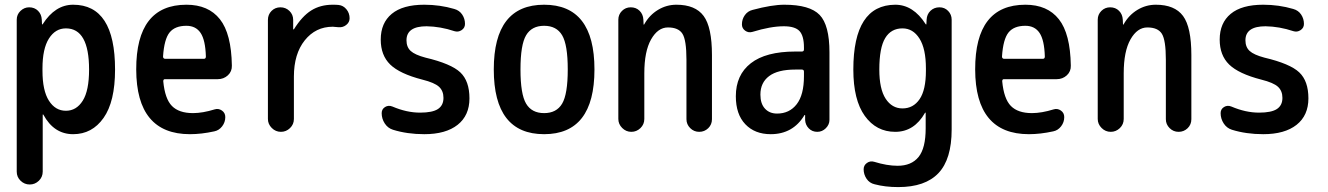

<svg xmlns="http://www.w3.org/2000/svg" viewBox="-20 -550 5540 801"><path d="M157.2 -264.6V-254.9Q157.2 -171.9 184.1 -129.9Q210.9 -87.9 254.9 -87.9Q298.8 -87.9 325.2 -129.9Q351.6 -171.9 351.6 -259.8Q351.6 -431.6 254.9 -431.6Q210.9 -431.6 184.1 -389.2Q157.2 -346.7 157.2 -264.6ZM49.8 166V-467.8Q49.8 -489.3 65.4 -504.4Q81.1 -519.5 101.6 -519.5Q124 -519.5 138.7 -504.9Q153.3 -490.2 154.3 -467.8L155.3 -448.2H156.2Q158.2 -448.2 158.2 -449.2Q210 -530.3 285.2 -530.3Q460 -530.3 460 -259.8Q460 -126 412.1 -58.1Q364.3 9.8 285.2 9.8Q205.1 9.8 161.1 -71.3Q161.1 -72.3 159.2 -72.3H158.2V166Q158.2 188.5 142.1 204.1Q126 219.7 104 219.7Q82 219.7 65.9 204.1Q49.8 188.5 49.8 166Z M757.8 -442.4Q710 -442.4 687.5 -414.6Q665 -386.7 660.2 -314.5Q660.2 -305.7 668 -304.7H831.1Q838.9 -304.7 838.9 -314.5Q836.9 -382.8 816.9 -412.6Q796.9 -442.4 757.8 -442.4ZM772.5 9.8Q548.8 9.8 548.3 -260.3Q547.9 -530.3 757.8 -530.3Q849.6 -530.3 897.5 -469.7Q945.3 -409.2 947.3 -276.4Q948.2 -252 930.7 -235.8Q913.1 -219.7 888.7 -219.7H668Q661.1 -219.7 661.1 -210.9Q668 -137.7 697.3 -107.9Q726.6 -78.1 785.2 -78.1Q825.2 -78.1 876 -93.8Q891.6 -98.6 905.8 -88.9Q919.9 -79.1 919.9 -61.5Q919.9 -40 906.7 -22.9Q893.6 -5.9 874 -2Q820.3 9.8 772.5 9.8Z M1097.7 -53.7V-466.8Q1097.7 -489.3 1112.8 -504.4Q1127.9 -519.5 1149.9 -519.5Q1171.9 -519.5 1187.5 -504.4Q1203.1 -489.3 1203.1 -466.8V-427.7H1204.1H1206.1Q1240.2 -482.4 1278.3 -506.3Q1316.4 -530.3 1368.2 -530.3Q1384.8 -530.3 1392.6 -529.3Q1412.1 -527.3 1425.3 -511.2Q1438.5 -495.1 1438.5 -473.6Q1438.5 -457 1424.3 -445.8Q1410.2 -434.6 1391.6 -436.5Q1383.8 -437.5 1368.2 -438.5Q1296.9 -438.5 1251.5 -381.8Q1206.1 -325.2 1206.1 -230.5V-53.7Q1206.1 -31.2 1189.9 -15.6Q1173.8 0 1151.9 0Q1129.9 0 1113.8 -16.1Q1097.7 -32.2 1097.7 -53.7Z M1742.2 -217.8Q1647.5 -242.2 1607.9 -280.8Q1568.4 -319.3 1568.4 -384.8Q1568.4 -454.1 1614.3 -492.2Q1660.2 -530.3 1750 -530.3Q1815.4 -530.3 1875 -512.7Q1896.5 -506.8 1908.2 -489.3Q1919.9 -471.7 1919.9 -450.2Q1919.9 -433.6 1905.8 -424.3Q1891.6 -415 1876 -419.9Q1817.4 -439.5 1759.8 -440.4Q1675.8 -440.4 1675.8 -381.8Q1675.8 -353.5 1693.4 -337.4Q1710.9 -321.3 1754.9 -309.6Q1862.3 -284.2 1900.4 -248Q1938.5 -211.9 1938.5 -139.6Q1938.5 -68.4 1889.2 -29.3Q1839.8 9.8 1750 9.8Q1678.7 9.8 1619.1 -8.8Q1597.7 -15.6 1585 -35.2Q1572.3 -54.7 1572.3 -78.1Q1572.3 -94.7 1586.4 -103.5Q1600.6 -112.3 1617.2 -105.5Q1676.8 -80.1 1732.4 -80.1Q1784.2 -80.1 1807.1 -95.2Q1830.1 -110.4 1830.1 -141.6Q1830.1 -170.9 1811.5 -188Q1793 -205.1 1742.2 -217.8Z M2325.2 -402.8Q2301.8 -442.4 2250 -442.4Q2198.2 -442.4 2174.8 -402.8Q2151.4 -363.3 2151.4 -260.3Q2151.4 -157.2 2174.8 -117.7Q2198.2 -78.1 2250 -78.1Q2301.8 -78.1 2325.2 -117.7Q2348.6 -157.2 2348.6 -260.3Q2348.6 -363.3 2325.2 -402.8ZM2460 -260.3Q2460 9.8 2250 9.8Q2040 9.8 2040 -260.3Q2040 -530.3 2250 -530.3Q2460 -530.3 2460 -260.3Z M2559.6 -53.7V-467.8Q2559.6 -489.3 2574.7 -504.4Q2589.8 -519.5 2611.3 -519.5Q2633.8 -519.5 2648.4 -504.9Q2663.1 -490.2 2664.1 -467.8L2665 -448.2Q2665 -447.3 2666 -447.3Q2668 -447.3 2668 -449.2Q2689.5 -487.3 2725.1 -508.8Q2760.7 -530.3 2801.8 -530.3Q2880.9 -530.3 2915.5 -483.4Q2950.2 -436.5 2950.2 -320.3V-52.7Q2950.2 -30.3 2934.6 -15.1Q2918.9 0 2897 0Q2875 0 2859.4 -15.6Q2843.8 -31.2 2843.8 -52.7V-300.8Q2843.8 -382.8 2827.1 -409.2Q2810.5 -435.5 2766.6 -435.5Q2724.6 -435.5 2696.3 -385.7Q2668 -335.9 2668 -244.1V-53.7Q2668 -31.2 2651.9 -15.6Q2635.7 0 2613.8 0Q2591.8 0 2575.7 -16.1Q2559.6 -32.2 2559.6 -53.7Z M3297.9 -259.8Q3224.6 -259.8 3188.5 -232.4Q3152.3 -205.1 3152.3 -155.3Q3152.3 -117.2 3171.4 -96.7Q3190.4 -76.2 3221.7 -76.2Q3273.4 -76.2 3303.7 -115.2Q3334 -154.3 3334 -232.4V-251Q3334 -259.8 3325.2 -259.8ZM3195.3 9.8Q3128.9 9.8 3089.4 -31.7Q3049.8 -73.2 3049.8 -148.4Q3049.8 -237.3 3112.3 -286.1Q3174.8 -335 3297.9 -335H3325.2Q3334 -335 3334 -343.8V-351.6Q3334 -400.4 3315.4 -420.4Q3296.9 -440.4 3250 -440.4Q3195.3 -440.4 3119.1 -417Q3102.5 -412.1 3088.9 -421.9Q3075.2 -431.6 3075.2 -448.2Q3075.2 -469.7 3087.4 -486.8Q3099.6 -503.9 3120.1 -508.8Q3200.2 -530.3 3252 -530.3Q3358.4 -530.3 3399.4 -487.8Q3440.4 -445.3 3440.4 -332V-49.8Q3440.4 -30.3 3425.3 -15.1Q3410.2 0 3389.6 0Q3368.2 0 3354 -14.6Q3339.8 -29.3 3338.9 -49.8V-69.3Q3338.9 -70.3 3337.9 -70.3Q3335.9 -70.3 3335.9 -69.3Q3288.1 9.8 3195.3 9.8Z M3745.1 -431.6Q3697.3 -431.6 3672.9 -391.1Q3648.4 -350.6 3648.4 -259.8Q3648.4 -178.7 3674.8 -138.2Q3701.2 -97.7 3745.1 -97.7Q3790 -97.7 3816.4 -136.2Q3842.8 -174.8 3842.8 -254.9V-264.6Q3842.8 -346.7 3815.9 -389.2Q3789.1 -431.6 3745.1 -431.6ZM3540 -259.8Q3540 -529.3 3714.8 -530.3Q3790 -530.3 3841.8 -449.2Q3841.8 -448.2 3843.8 -448.2H3844.7L3845.7 -467.8Q3846.7 -490.2 3861.8 -504.9Q3877 -519.5 3899.4 -519.5Q3920.9 -519.5 3935.5 -504.4Q3950.2 -489.3 3950.2 -467.8V-9.8Q3950.2 114.3 3895 172.4Q3839.8 230.5 3727.5 230.5Q3672.9 230.5 3628.9 218.8Q3607.4 213.9 3595.2 195.8Q3583 177.7 3583 156.2Q3583 139.6 3596.7 129.9Q3610.4 120.1 3627 125Q3680.7 141.6 3724.6 141.6Q3782.2 141.6 3812 105Q3841.8 68.4 3841.8 -14.6V-79.1Q3841.8 -80.1 3840.8 -80.1Q3838.9 -80.1 3838.9 -79.1Q3793.9 0 3714.8 0Q3635.7 0 3587.9 -66.4Q3540 -132.8 3540 -259.8Z M4257.8 -442.4Q4210 -442.4 4187.5 -414.6Q4165 -386.7 4160.2 -314.5Q4160.2 -305.7 4168 -304.7H4331.1Q4338.9 -304.7 4338.9 -314.5Q4336.9 -382.8 4316.9 -412.6Q4296.9 -442.4 4257.8 -442.4ZM4272.5 9.8Q4048.8 9.8 4048.3 -260.3Q4047.9 -530.3 4257.8 -530.3Q4349.6 -530.3 4397.5 -469.7Q4445.3 -409.2 4447.3 -276.4Q4448.2 -252 4430.7 -235.8Q4413.1 -219.7 4388.7 -219.7H4168Q4161.1 -219.7 4161.1 -210.9Q4168 -137.7 4197.3 -107.9Q4226.6 -78.1 4285.2 -78.1Q4325.2 -78.1 4376 -93.8Q4391.6 -98.6 4405.8 -88.9Q4419.9 -79.1 4419.9 -61.5Q4419.9 -40 4406.7 -22.9Q4393.6 -5.9 4374 -2Q4320.3 9.8 4272.5 9.8Z M4559.6 -53.7V-467.8Q4559.6 -489.3 4574.7 -504.4Q4589.8 -519.5 4611.3 -519.5Q4633.8 -519.5 4648.4 -504.9Q4663.1 -490.2 4664.1 -467.8L4665 -448.2Q4665 -447.3 4666 -447.3Q4668 -447.3 4668 -449.2Q4689.5 -487.3 4725.1 -508.8Q4760.7 -530.3 4801.8 -530.3Q4880.9 -530.3 4915.5 -483.4Q4950.2 -436.5 4950.2 -320.3V-52.7Q4950.2 -30.3 4934.6 -15.1Q4918.9 0 4897 0Q4875 0 4859.4 -15.6Q4843.8 -31.2 4843.8 -52.7V-300.8Q4843.8 -382.8 4827.1 -409.2Q4810.5 -435.5 4766.6 -435.5Q4724.6 -435.5 4696.3 -385.7Q4668 -335.9 4668 -244.1V-53.7Q4668 -31.2 4651.9 -15.6Q4635.7 0 4613.8 0Q4591.8 0 4575.7 -16.1Q4559.6 -32.2 4559.6 -53.7Z M5242.2 -217.8Q5147.5 -242.2 5107.9 -280.8Q5068.4 -319.3 5068.4 -384.8Q5068.4 -454.1 5114.3 -492.2Q5160.2 -530.3 5250 -530.3Q5315.4 -530.3 5375 -512.7Q5396.5 -506.8 5408.2 -489.3Q5419.9 -471.7 5419.9 -450.2Q5419.9 -433.6 5405.8 -424.3Q5391.6 -415 5376 -419.9Q5317.4 -439.5 5259.8 -440.4Q5175.8 -440.4 5175.8 -381.8Q5175.8 -353.5 5193.4 -337.4Q5210.9 -321.3 5254.9 -309.6Q5362.3 -284.2 5400.4 -248Q5438.5 -211.9 5438.5 -139.6Q5438.5 -68.4 5389.2 -29.3Q5339.8 9.8 5250 9.8Q5178.7 9.8 5119.1 -8.8Q5097.7 -15.6 5085 -35.2Q5072.3 -54.7 5072.3 -78.1Q5072.3 -94.7 5086.4 -103.5Q5100.6 -112.3 5117.2 -105.5Q5176.8 -80.1 5232.4 -80.1Q5284.2 -80.1 5307.1 -95.2Q5330.1 -110.4 5330.1 -141.6Q5330.1 -170.9 5311.5 -188Q5293 -205.1 5242.2 -217.8Z"/></svg>

Font: Rounded Mgen+ 1m medium
Style: Regular
Weight: 500
Designer: [Source Han Sans]
Ryoko NISHIZUKA  (kana & ideographs); Paul D. Hunt (Latin, Greek & Cyrillic); Wenlong ZHANG  (bopomofo
Version: Version 1.059.20150602